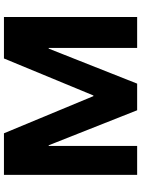

<svg xmlns="http://www.w3.org/2000/svg" viewBox="109 -824 715 973"><g transform="rotate(-90 466.5 -337.5)"><path d="M66.7 0V-675H277.5L465.8 -221.7H469.2L656.7 -675H866.7V0H710V-448.3H706.7L529.2 0H394.2L216.7 -448.3H213.3V0Z"/></g></svg>

Font: Funnel Display Light ExtraBold
Style: Regular
Weight: 800
Version: Version 1.000